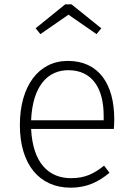

<svg xmlns="http://www.w3.org/2000/svg" viewBox="-20 -857 613 889"><path d="M297 -789 427 -699 449 -726 311 -837H282L145 -726L167 -699ZM509 -305C509 -468 437 -575 294 -575C159 -575 72 -459 72 -278C72 -96 162 12 307 12C381 12 435 -14 487 -57L462 -90C414 -52 373 -32 309 -32C207 -32 132 -100 124 -260H507C508 -271 509 -287 509 -305ZM460 -300H124C131 -463 204 -532 296 -532C408 -532 460 -447 460 -321Z"/></svg>

Font: Glow Sans SC Normal Light
Style: Regular
Weight: 300
Designer: Ryoko NISHIZUKA (kana, bopomofo & ideographs); Paul D. Hunt (Latin, Greek & Cyrillic); Sandoll Communications, Soo-young
Version: Version 0.93